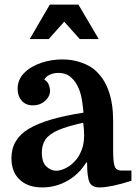

<svg xmlns="http://www.w3.org/2000/svg" viewBox="-20 -810 595 840"><path d="M30 -118Q30 -201 106 -246.5Q182 -292 345 -317Q341 -367 334 -394Q327 -421 316 -440Q303 -463 284 -477Q265 -491 236 -491Q215 -491 197.5 -483Q180 -475 174 -461Q188 -454 193.5 -439Q199 -424 199 -413Q199 -388 177 -368.5Q155 -349 124 -349Q93 -349 75 -369.5Q57 -390 57 -421Q57 -462 86 -491Q115 -520 160 -535Q205 -550 251 -550Q298 -550 335.5 -536.5Q373 -523 396 -503Q475 -433 475 -281V-151Q475 -102 481.5 -83Q488 -64 510 -64H555V-19Q463 10 416 10Q383 10 372 -12Q361 -34 361 -99H357Q326 -48 275 -19Q224 10 165 10Q102 10 66 -24Q30 -58 30 -118ZM226 -63Q247 -63 272.5 -77Q298 -91 317 -116Q328 -130 338 -156Q348 -182 348 -218Q348 -230 347 -245Q346 -260 344 -273Q275 -258 235.5 -241Q196 -224 179.5 -200.5Q163 -177 163 -143Q163 -100 183 -81.5Q203 -63 226 -63ZM412 -639 323 -790H198L110 -639H193L261 -715L329 -639Z"/></svg>

Font: Domine
Style: Bold
Weight: 700
Designer: Pablo Impallari, Rodrigo Fuenzalida, Brenda Gallo
Foundry: Pablo Impallari, Rodrigo Fuenzalida, Brenda Gallo
Version: Version 2.000